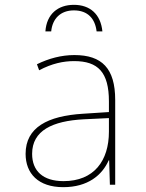

<svg xmlns="http://www.w3.org/2000/svg" viewBox="-20 -765 603 795"><path d="M286 -745C220 -745 173 -707 168 -635H192C197 -687 230 -722 286 -722C344 -722 374 -687 380 -635H404C397 -706 353 -745 286 -745ZM242 10C344 10 403 -40 430 -101H432L435 0H457V-351C457 -482 402 -537 288 -537C234 -537 182 -523 133 -499L142 -474C195 -502 242 -512 287 -512C386 -512 431 -466 431 -345V-301L323 -294C178 -285 86 -238 86 -128C86 -47 138 10 242 10ZM243 -15C158 -15 113 -57 113 -128C113 -225 198 -264 326 -271L431 -276V-220C431 -99 369 -15 243 -15Z"/></svg>

Font: Noto Sans Mono SemiCondensed Thin
Style: Regular
Weight: 100
Width: 4
Designer: Monotype Design Team
Foundry: Monotype Imaging Inc.
Version: Version 2.014